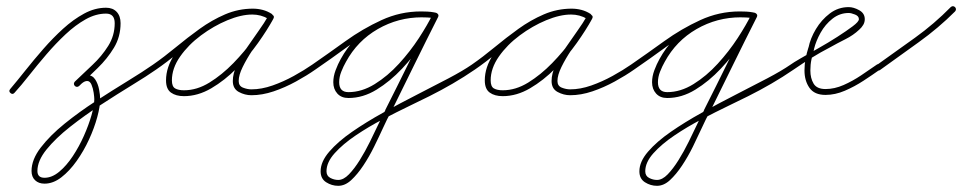

<svg xmlns="http://www.w3.org/2000/svg" viewBox="-20 -294 3112 621"><path d="M13 -6Q35 -32 62 -66Q89 -100 120 -135.5Q151 -171 184 -201Q217 -231 252 -250Q287 -269 323 -269Q345 -269 357.5 -255.5Q370 -242 370 -219Q370 -175 348.5 -139.5Q327 -104 296 -74Q265 -44 236 -16Q229 -10 222 -16Q216 -23 222 -30Q249 -56 279 -84Q309 -112 330 -145.5Q351 -179 351 -219Q351 -250 323 -250Q290 -250 257 -231.5Q224 -213 192 -183Q160 -153 130 -118Q100 -83 74 -50Q48 -17 27 6Q21 13 14 7Q7 1 13 -6ZM222 -30Q230 -37 240.5 -44Q251 -51 262 -51Q279 -51 288 -37Q297 -23 300.5 -4.5Q304 14 304 27Q304 50 294.5 85Q285 120 268 157Q251 194 228 226.5Q205 259 178.5 279.5Q152 300 124 300Q105 300 93.5 289Q82 278 82 259Q82 222 112 183Q142 144 189 106Q236 68 290 33Q344 -2 393 -32Q442 -62 475 -85Q482 -90 488 -82Q493 -75 485 -69Q455 -48 407.5 -19Q360 10 307 44.5Q254 79 207 116Q160 153 130.5 189.5Q101 226 101 259Q101 281 124 281Q148 281 171.5 261.5Q195 242 215.5 211Q236 180 251.5 145Q267 110 276 78.5Q285 47 285 27Q285 20 283 6Q281 -8 276 -20Q271 -32 262 -32Q255 -32 247.5 -26.5Q240 -21 236 -16Q229 -10 222 -16Q216 -23 222 -30Z M472 -72Q467 -79 475 -85Q511 -110 548.5 -141Q586 -172 625.5 -200.5Q665 -229 708 -247.5Q751 -266 798 -266Q814 -266 829.5 -262Q845 -258 859 -249Q866 -243 861 -236Q856 -228 848 -233Q824 -247 796 -247Q760 -247 715.5 -228.5Q671 -210 630 -179.5Q589 -149 562.5 -111Q536 -73 536 -34Q536 -14 546.5 -8Q557 -2 575 -2Q617 -2 657.5 -27Q698 -52 735 -90Q772 -128 801 -169Q830 -210 848 -243Q852 -251 861 -246Q869 -242 864 -233Q854 -214 835 -187.5Q816 -161 797 -132.5Q778 -104 765 -77.5Q752 -51 752 -32Q752 -16 766 -10.5Q780 -5 793 -5Q826 -5 861.5 -17.5Q897 -30 930.5 -48.5Q964 -67 990 -85Q997 -90 1003 -82Q1008 -75 1000 -69Q973 -50 937.5 -30.5Q902 -11 865 1.5Q828 14 793 14Q772 14 752.5 3.5Q733 -7 733 -32Q733 -56 746 -83.5Q759 -111 778 -139Q797 -167 816 -193.5Q835 -220 848 -243Q852 -251 861 -246Q869 -242 864 -233Q845 -198 814.5 -155Q784 -112 745.5 -73Q707 -34 663.5 -8.5Q620 17 575 17Q549 17 533 5.5Q517 -6 517 -34Q517 -77 545 -118.5Q573 -160 616.5 -193Q660 -226 708 -246Q756 -266 796 -266Q830 -266 858 -249Q866 -245 860 -236Q855 -228 847 -233Q837 -241 824 -244Q811 -247 798 -247Q753 -247 712 -229Q671 -211 632 -182.5Q593 -154 556.5 -123.5Q520 -93 485 -69Q478 -64 472 -72Z M987 -72Q982 -79 990 -85Q1042 -121 1097.5 -161Q1153 -201 1214 -229Q1275 -257 1341 -257Q1352 -257 1362.5 -256.5Q1373 -256 1384 -254Q1394 -253 1392 -244Q1391 -234 1382 -236Q1364 -238 1345 -238Q1268 -238 1202 -200Q1136 -162 1099 -94Q1091 -80 1084 -62.5Q1077 -45 1077 -28Q1077 4 1107 4Q1150 4 1192 -22Q1234 -48 1270.5 -88Q1307 -128 1335 -171Q1363 -214 1379 -247Q1384 -256 1392 -251Q1401 -247 1397 -239Q1358 -162 1320 -84.5Q1282 -7 1244 70Q1244 70 1243.5 70Q1243 70 1243 70Q1243 70 1243 70.5Q1243 71 1243 71Q1233 89 1219.5 118.5Q1206 148 1190 180.5Q1174 213 1155 241.5Q1136 270 1116 288.5Q1096 307 1074 307Q1053 307 1035 295.5Q1017 284 1017 260Q1017 229 1045 196.5Q1073 164 1118.5 132.5Q1164 101 1219 70.5Q1274 40 1329 12Q1384 -16 1430.5 -40.5Q1477 -65 1506 -85Q1513 -90 1519 -82Q1524 -75 1516 -69Q1481 -45 1444 -23.5Q1407 -2 1369 17Q1345 29 1304.5 48.5Q1264 68 1218 92Q1172 116 1130.5 144Q1089 172 1062.5 201.5Q1036 231 1036 260Q1036 275 1048.5 281.5Q1061 288 1074 288Q1091 288 1108.5 270Q1126 252 1143.5 224Q1161 196 1176.5 164.5Q1192 133 1205 105.5Q1218 78 1227 61Q1227 61 1227 61.5Q1227 62 1227 62Q1227 62 1226.5 62Q1226 62 1226 62Q1265 -15 1303 -92.5Q1341 -170 1379 -247Q1384 -256 1392 -252Q1401 -247 1397 -239Q1379 -202 1349 -157.5Q1319 -113 1280.5 -72Q1242 -31 1198 -4Q1154 23 1107 23Q1084 23 1071 8.5Q1058 -6 1058 -28Q1058 -47 1065.5 -67Q1073 -87 1082 -103Q1122 -176 1192 -216.5Q1262 -257 1345 -257Q1365 -257 1384 -254Q1394 -253 1392 -244Q1391 -234 1382 -236Q1372 -237 1362 -237.5Q1352 -238 1341 -238Q1277 -238 1218 -210.5Q1159 -183 1105 -143.5Q1051 -104 1000 -69Q993 -64 987 -72Z M1503 -72Q1498 -79 1506 -85Q1542 -110 1579.5 -141Q1617 -172 1656.5 -200.5Q1696 -229 1739 -247.5Q1782 -266 1829 -266Q1845 -266 1860.5 -262Q1876 -258 1890 -249Q1897 -243 1892 -236Q1887 -228 1879 -233Q1855 -247 1827 -247Q1791 -247 1746.5 -228.5Q1702 -210 1661 -179.5Q1620 -149 1593.5 -111Q1567 -73 1567 -34Q1567 -14 1577.5 -8Q1588 -2 1606 -2Q1648 -2 1688.5 -27Q1729 -52 1766 -90Q1803 -128 1832 -169Q1861 -210 1879 -243Q1883 -251 1892 -246Q1900 -242 1895 -233Q1885 -214 1866 -187.5Q1847 -161 1828 -132.5Q1809 -104 1796 -77.5Q1783 -51 1783 -32Q1783 -16 1797 -10.5Q1811 -5 1824 -5Q1857 -5 1892.5 -17.5Q1928 -30 1961.5 -48.5Q1995 -67 2021 -85Q2028 -90 2034 -82Q2039 -75 2031 -69Q2004 -50 1968.5 -30.5Q1933 -11 1896 1.5Q1859 14 1824 14Q1803 14 1783.5 3.5Q1764 -7 1764 -32Q1764 -56 1777 -83.5Q1790 -111 1809 -139Q1828 -167 1847 -193.5Q1866 -220 1879 -243Q1883 -251 1892 -246Q1900 -242 1895 -233Q1876 -198 1845.5 -155Q1815 -112 1776.5 -73Q1738 -34 1694.5 -8.5Q1651 17 1606 17Q1580 17 1564 5.5Q1548 -6 1548 -34Q1548 -77 1576 -118.5Q1604 -160 1647.5 -193Q1691 -226 1739 -246Q1787 -266 1827 -266Q1861 -266 1889 -249Q1897 -245 1891 -236Q1886 -228 1878 -233Q1868 -241 1855 -244Q1842 -247 1829 -247Q1784 -247 1743 -229Q1702 -211 1663 -182.5Q1624 -154 1587.5 -123.5Q1551 -93 1516 -69Q1509 -64 1503 -72Z M2018 -72Q2013 -79 2021 -85Q2073 -121 2128.5 -161Q2184 -201 2245 -229Q2306 -257 2372 -257Q2383 -257 2393.5 -256.5Q2404 -256 2415 -254Q2425 -253 2423 -244Q2422 -234 2413 -236Q2395 -238 2376 -238Q2299 -238 2233 -200Q2167 -162 2130 -94Q2122 -80 2115 -62.5Q2108 -45 2108 -28Q2108 4 2138 4Q2181 4 2223 -22Q2265 -48 2301.5 -88Q2338 -128 2366 -171Q2394 -214 2410 -247Q2415 -256 2423 -251Q2432 -247 2428 -239Q2389 -162 2351 -84.5Q2313 -7 2275 70Q2275 70 2274.5 70Q2274 70 2274 70Q2274 70 2274 70.5Q2274 71 2274 71Q2264 89 2250.5 118.5Q2237 148 2221 180.5Q2205 213 2186 241.5Q2167 270 2147 288.5Q2127 307 2105 307Q2084 307 2066 295.5Q2048 284 2048 260Q2048 229 2076 196.5Q2104 164 2149.5 132.5Q2195 101 2250 70.5Q2305 40 2360 12Q2415 -16 2461.5 -40.5Q2508 -65 2537 -85Q2544 -90 2550 -82Q2555 -75 2547 -69Q2512 -45 2475 -23.5Q2438 -2 2400 17Q2376 29 2335.5 48.5Q2295 68 2249 92Q2203 116 2161.5 144Q2120 172 2093.5 201.5Q2067 231 2067 260Q2067 275 2079.5 281.5Q2092 288 2105 288Q2122 288 2139.5 270Q2157 252 2174.5 224Q2192 196 2207.5 164.5Q2223 133 2236 105.5Q2249 78 2258 61Q2258 61 2258 61.5Q2258 62 2258 62Q2258 62 2257.5 62Q2257 62 2257 62Q2296 -15 2334 -92.5Q2372 -170 2410 -247Q2415 -256 2423 -252Q2432 -247 2428 -239Q2410 -202 2380 -157.5Q2350 -113 2311.5 -72Q2273 -31 2229 -4Q2185 23 2138 23Q2115 23 2102 8.5Q2089 -6 2089 -28Q2089 -47 2096.5 -67Q2104 -87 2113 -103Q2153 -176 2223 -216.5Q2293 -257 2376 -257Q2396 -257 2415 -254Q2425 -253 2423 -244Q2422 -234 2413 -236Q2403 -237 2393 -237.5Q2383 -238 2372 -238Q2308 -238 2249 -210.5Q2190 -183 2136 -143.5Q2082 -104 2031 -69Q2024 -64 2018 -72Z M2534 -72Q2529 -79 2537 -85Q2545 -91 2570 -105.5Q2595 -120 2627 -138Q2659 -156 2688.5 -175Q2718 -194 2738 -209Q2758 -224 2758 -232Q2758 -242 2745.5 -247Q2733 -252 2725 -252Q2696 -252 2672.5 -233.5Q2649 -215 2634 -188Q2619 -161 2613 -136Q2613 -136 2613 -136Q2613 -136 2613 -136Q2613 -135 2613 -135Q2613 -135 2613 -135Q2608 -118 2604.5 -101.5Q2601 -85 2601 -66Q2601 -41 2611.5 -23.5Q2622 -6 2650 -6Q2679 -6 2708.5 -19Q2738 -32 2765.5 -50.5Q2793 -69 2816 -85Q2823 -90 2829 -82Q2834 -75 2826 -69Q2802 -52 2773 -33Q2744 -14 2712.5 -0.5Q2681 13 2650 13Q2614 13 2598 -10Q2582 -33 2582 -66Q2582 -86 2585.5 -104Q2589 -122 2595 -141Q2595 -141 2595 -141Q2595 -141 2595 -140Q2595 -140 2595 -140Q2595 -140 2595 -140Q2601 -170 2619 -200Q2637 -230 2664 -250.5Q2691 -271 2725 -271Q2741 -271 2759 -261Q2777 -251 2777 -232Q2777 -222 2772 -213.5Q2767 -205 2759 -198Q2740 -180 2714 -167Q2688 -154 2665 -141Q2634 -125 2605 -107Q2576 -89 2547 -69Q2540 -64 2534 -72Z M2815 -83Q2877 -127 2939.5 -172Q3002 -217 3055 -271Q3062 -277 3069 -271Q3075 -264 3069 -257Q3015 -203 2951.5 -157.5Q2888 -112 2827 -68Q2819 -62 2813 -70Q2808 -78 2815 -83Z"/></svg>

Font: FRB American Cursive Guidelines Extralight
Style: Italic
Weight: 200
Italic angle: -25°
Version: Version 2.0;Modular Font Editor K font №1